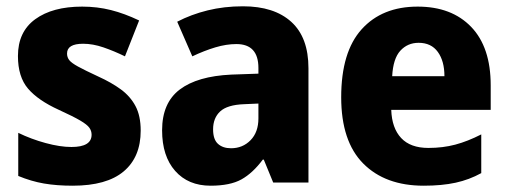

<svg xmlns="http://www.w3.org/2000/svg" viewBox="-20 -580 1617 610"><path d="M427 -165Q427 -81 373 -35.5Q319 10 211 10Q160 10 119.5 3Q79 -4 38 -21V-158Q79 -138 125 -125.5Q171 -113 207 -113Q271 -113 271 -152Q271 -164 264 -174Q257 -184 235 -197Q213 -210 167 -231Q101 -261 69 -298.5Q37 -336 37 -402Q37 -479 92 -519Q147 -559 241 -559Q289 -559 332.5 -548Q376 -537 422 -515L377 -401Q342 -418 308.5 -429.5Q275 -441 244 -441Q193 -441 193 -410Q193 -398 200 -389Q207 -380 228 -368.5Q249 -357 292 -337Q334 -318 364 -296Q394 -274 410.5 -243Q427 -212 427 -165Z M752 -560Q851 -560 905.5 -510.5Q960 -461 960 -363V0H848L818 -73H815Q783 -30 747 -10Q711 10 649 10Q578 10 536.5 -37Q495 -84 495 -166Q495 -253 551 -295.5Q607 -338 715 -343L801 -346V-364Q801 -440 731 -440Q699 -440 664 -429.5Q629 -419 591 -401L543 -511Q587 -534 639.5 -547Q692 -560 752 -560ZM756 -249Q702 -247 679.5 -226Q657 -205 657 -169Q657 -137 672.5 -123Q688 -109 714 -109Q751 -109 776 -134.5Q801 -160 801 -204V-251Z M1307 -559Q1415 -559 1477 -494.5Q1539 -430 1539 -309V-231H1223Q1225 -173 1254.5 -141.5Q1284 -110 1341 -110Q1387 -110 1426.5 -120.5Q1466 -131 1509 -153V-30Q1471 -9 1427.5 0.5Q1384 10 1326 10Q1204 10 1134 -60.5Q1064 -131 1064 -271Q1064 -415 1129 -487Q1194 -559 1307 -559ZM1310 -444Q1275 -444 1252 -419Q1229 -394 1226 -338H1392Q1392 -386 1371 -415Q1350 -444 1310 -444Z"/></svg>

Font: Noto Sans Gurmukhi SemiCondensed ExtraBold
Style: Regular
Weight: 800
Width: 4
Designer: Jelle Bosma - Monotype Design Team
Foundry: Monotype Imaging Inc.
Version: Version 2.004; ttfautohint (v1.8.4.7-5d5b)